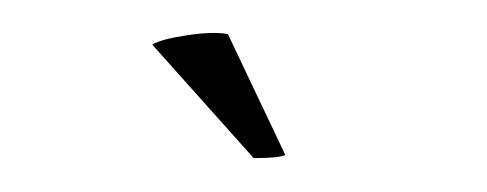

<svg xmlns="http://www.w3.org/2000/svg" viewBox="-28 -778 655 258"><g transform="rotate(5 300.0 -648.5)"><path d="M271 -730 362 -575Q355 -570 320 -567L171 -707Q181 -715 216 -723.5Q251 -732 271 -730Z"/></g></svg>

Font: Arima Madurai
Style: Bold
Weight: 700
Designer: Joana Correia and Natanael Gama
Foundry: NDISCOVER
Version: Version 1.019